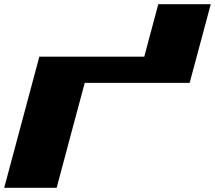

<svg xmlns="http://www.w3.org/2000/svg" viewBox="-20 -895 1024 915"><path d="M0 0H250Q272 -83 316.7 -250Q361.3 -417 383.8 -500H883.8Q900.9 -562.5 934.1 -687.5Q967.3 -812.5 984.4 -875H734.4Q723.1 -833 700.9 -750Q678.7 -667 667.5 -625H167.5Q139.6 -520.5 83.7 -312.3Q27.8 -104 0 0Z"/></svg>

Font: Faithful 32x
Style: BoldOblique
Weight: 400
Foundry: Faithful Resource Pack
Version: Version 1.0; January 27, 2023